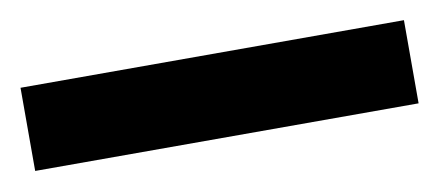

<svg xmlns="http://www.w3.org/2000/svg" viewBox="-28 -60 494 216"><g transform="rotate(-10 219.0 47.5)"><path d="M0 95V0H438V95Z"/></g></svg>

Font: Radio Canada Medium
Style: Regular
Weight: 500
Designer: Charles Daoud, Etienne Aubert Bonn, Alexandre Saumier Demers, Jacques Le Bailly
Foundry: Radio-Canada
Version: Version 2.104; ttfautohint (v1.8.4.7-5d5b);gftools[0.9.28.de